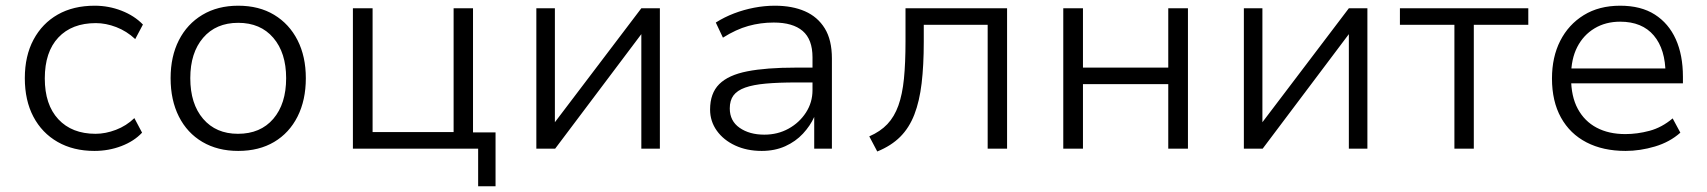

<svg xmlns="http://www.w3.org/2000/svg" viewBox="-20 -521 5984 673"><path d="M311 8Q237 8 182 -23.5Q127 -55 97 -112Q67 -169 67 -247Q67 -325 97.5 -382Q128 -439 182.5 -470Q237 -501 312 -501Q361 -501 406 -483.5Q451 -466 481 -435L454 -384Q424 -412 387.5 -426Q351 -440 316 -440Q232 -440 184.5 -389.5Q137 -339 137 -246Q137 -154 184.5 -103Q232 -52 315 -52Q350 -52 386.5 -66Q423 -80 451 -107L478 -56Q450 -26 405.5 -9Q361 8 311 8Z M815 8Q743 8 689.5 -23.5Q636 -55 607 -112.5Q578 -170 578 -247Q578 -323 607 -380Q636 -437 689.5 -469Q743 -501 815 -501Q888 -501 941 -469Q994 -437 1023 -380Q1052 -323 1052 -247Q1052 -170 1023 -112.5Q994 -55 941 -23.5Q888 8 815 8ZM814 -52Q893 -52 938 -104.5Q983 -157 983 -247Q983 -336 938 -388.5Q893 -441 815 -441Q737 -441 692 -388.5Q647 -336 647 -247Q647 -157 692 -104.5Q737 -52 814 -52Z M1656 132V0H1217V-492H1286V-58H1570V-492H1638V-57H1717V132Z M1860 0V-492H1925V-86H1920L2228 -492H2293V0H2228V-408H2233L1926 0Z M2650 8Q2598 8 2557 -11Q2516 -30 2492.5 -63Q2469 -96 2469 -137Q2469 -194 2501 -226Q2533 -258 2599.5 -271Q2666 -284 2769 -284H2841V-232H2772Q2709 -232 2664.5 -228Q2620 -224 2592 -214Q2564 -204 2551 -186.5Q2538 -169 2538 -141Q2538 -97 2572.5 -73Q2607 -49 2659 -49Q2706 -49 2744 -70Q2782 -91 2805 -126.5Q2828 -162 2828 -205V-320Q2828 -383 2793.5 -412.5Q2759 -442 2692 -442Q2646 -442 2603 -430Q2560 -418 2514 -389L2489 -442Q2519 -461 2553 -474Q2587 -487 2623.5 -494Q2660 -501 2696 -501Q2757 -501 2801.5 -481.5Q2846 -462 2871 -421.5Q2896 -381 2896 -316V0H2834V-111Q2820 -80 2794.5 -52.5Q2769 -25 2732.5 -8.5Q2696 8 2650 8Z M3055 10 3027 -43Q3066 -60 3090.5 -86Q3115 -112 3129 -151Q3143 -190 3148.5 -245Q3154 -300 3154 -376V-492H3510V0H3442V-434H3218V-374Q3218 -292 3210.5 -229Q3203 -166 3185 -119.5Q3167 -73 3135.5 -41.5Q3104 -10 3055 10Z M3707 0V-492H3776V-284H4075V-492H4144V0H4075V-226H3776V0Z M4340 0V-492H4405V-86H4400L4708 -492H4773V0H4708V-408H4713L4406 0Z M5078 0V-434H4887V-492H5337V-434H5146V0Z M5678 8Q5599 8 5541 -22Q5483 -52 5451.5 -109Q5420 -166 5420 -246Q5420 -321 5449 -378Q5478 -435 5531.5 -468Q5585 -501 5659 -501Q5732 -501 5780.5 -470Q5829 -439 5854 -383.5Q5879 -328 5879 -252V-229H5469V-281H5839L5818 -261Q5818 -348 5777 -396.5Q5736 -445 5659 -445Q5608 -445 5569 -421.5Q5530 -398 5508.5 -356Q5487 -314 5487 -255V-247Q5487 -183 5510.5 -139.5Q5534 -96 5576.5 -73.5Q5619 -51 5677 -51Q5719 -51 5762 -62.5Q5805 -74 5843 -106L5870 -56Q5833 -23 5781 -7.5Q5729 8 5678 8Z"/></svg>

Font: Nunito Sans 8pt Light
Style: Regular
Weight: 300
Version: Version 3.101;gftools[0.9.27]